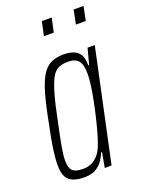

<svg xmlns="http://www.w3.org/2000/svg" viewBox="-133 -749 621 823"><g transform="rotate(-20 177.0 -338.0)"><path d="M111 8Q78 8 57 0Q36 -8 26 -27Q16 -46 16 -80Q16 -109 22 -152.5Q28 -196 41 -255Q56 -335 70.5 -386.5Q85 -438 102.5 -466.5Q120 -495 144 -506.5Q168 -518 202 -518Q223 -518 242 -512.5Q261 -507 273.5 -490.5Q286 -474 286 -438H290L309 -510H342L233 0H202L214 -68H210Q196 -34 178.5 -18Q161 -2 143.5 3Q126 8 111 8ZM115 -28Q138 -28 155.5 -37Q173 -46 186.5 -63Q200 -80 209 -106Q216 -125 224 -153Q232 -181 240 -214.5Q248 -248 255 -283Q262 -318 266.5 -349.5Q271 -381 271 -405Q271 -447 256.5 -464.5Q242 -482 209 -482Q183 -482 165.5 -474Q148 -466 135 -443Q122 -420 109 -375Q96 -330 81 -255Q68 -194 60.5 -153.5Q53 -113 53 -88Q53 -63 60 -50Q67 -37 81 -32.5Q95 -28 115 -28ZM296 -620 309 -684H354L341 -620ZM150 -620 164 -684H209L195 -620Z"/></g></svg>

Font: Saira UltraCondensed ExtraLight
Style: Italic
Weight: 250
Width: 1
Italic angle: -12°
Designer: Hector Gatti with collaboration of the Omnibus-Type team
Foundry: Omnibus-Type
Version: Version 1.101